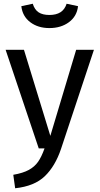

<svg xmlns="http://www.w3.org/2000/svg" viewBox="-20 -793 532 1026"><path d="M306 3Q275 95 219.5 148.5Q164 202 61 213L51 141Q103 132 134 115Q165 98 183.5 71.5Q202 45 218 0H187L10 -527H108L249 -67L387 -527H482ZM94 -760 155 -773Q165 -741 186.5 -727Q208 -713 244 -713Q280 -713 303 -727.5Q326 -742 336 -773L397 -760Q391 -706 348.5 -674.5Q306 -643 244 -643Q183 -643 141.5 -674.5Q100 -706 94 -760Z"/></svg>

Font: Fira Sans
Style: Regular
Weight: 400
Designer: bBox Type GmbH & Carrois Corporate GbR & Edenspiekermann AG
Foundry: bBox Type GmbH & Carrois Corporate GbR & Edenspiekermann AG
Version: Version 4.301